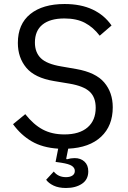

<svg xmlns="http://www.w3.org/2000/svg" viewBox="-20 -730 640 957"><path d="M210 166 248 125Q270 153 309 153Q329 153 341 145Q353 137 353 122Q353 107 338.5 97Q324 87 285 81L257 77L270 11Q192 6 138 -25.5Q84 -57 45 -111L106 -161Q147 -109 193 -84.5Q239 -60 301 -60Q376 -60 416.5 -95Q457 -130 457 -193Q457 -245 427 -273Q397 -301 327 -313L249 -326Q153 -342 111 -392.5Q69 -443 69 -516Q69 -610 131 -660Q193 -710 302 -710Q383 -710 441.5 -682.5Q500 -655 536 -603L477 -552Q445 -594 403.5 -616Q362 -638 301 -638Q230 -638 192 -607.5Q154 -577 154 -518Q154 -469 183.5 -440Q213 -411 285 -399L360 -386Q457 -369 499.5 -319Q542 -269 542 -195Q542 -103 484 -48.5Q426 6 320 11L310 61L313 64Q333 58 352 58Q382 58 401 75.5Q420 93 420 124Q420 165 388.5 186Q357 207 309 207Q272 207 247 195Q222 183 210 166Z"/></svg>

Font: iA Writer Duo V
Style: Regular
Weight: 400
Designer: Mike Abbink, Paul van der Laan, Pieter van Rosmalen, Oliver Reichenstein
Foundry: Information Architects Inc.
Version: Version 2.000